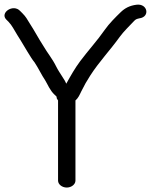

<svg xmlns="http://www.w3.org/2000/svg" viewBox="-45 -726 708 841"><path d="M209.3 -286V65C209.3 81.5 226.8 95.5 247.4 95.5C268 95.5 285.5 81.5 285.5 65V-286C298.6 -297.8 302.7 -308.7 311.9 -327.4C324.8 -353.5 334 -369.7 350.1 -394.8C388.6 -454.9 436 -504.2 479.6 -564.7C496.5 -588.1 522.7 -613.1 543.5 -635.3C550.3 -642.1 554.9 -643.3 565.6 -645.7C613.2 -651.9 602 -710.9 553.9 -705.4C522.8 -701.8 501.6 -689.9 484 -672.9C461.1 -650.8 432.7 -622.4 413.7 -595.1C381.5 -548.7 341.5 -505.1 306.5 -458.4C283.4 -427.6 264.6 -394.2 245.3 -359.4C243.3 -363 241.6 -368.2 238.9 -372.6L228.9 -388.6C218.8 -404.7 209.4 -418 200.6 -435.7C184 -469.4 162.5 -494.4 145.2 -524.4L128.9 -550.6C120.4 -564.1 109.5 -584.7 100.1 -599.6L85.1 -623.6C73.8 -641.7 69.1 -652 53.3 -667.8L43.8 -677.3C13.2 -711.2 -47.1 -670 -17.3 -640.2L-7.4 -630.3C7.4 -615.1 17.3 -594.3 30.9 -572.4L45.9 -548.4C57.3 -530.2 65.2 -517 75.8 -498.6L92.3 -472.2C97.3 -464.3 101.4 -459.1 106.3 -452.9L118.4 -433.4C127 -419.6 132.4 -407.1 141.5 -392.4L152.2 -375.4C163.6 -357.1 173.2 -330.4 194.3 -310.9C201.7 -304 203 -303.2 203 -301C203 -294.8 204.6 -292.7 209.3 -286Z"/></svg>

Font: CiSf OpenHand
Style: BdExt
Weight: 400
Foundry: Cannot Into Space Fonts
Version: Version 0.7892